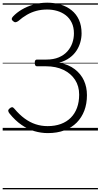

<svg xmlns="http://www.w3.org/2000/svg" viewBox="-20 -973 750 1431"><path d="M337 19Q286 19 236.5 4.5Q187 -10 140 -42.5Q93 -75 51 -127Q43 -137 41.5 -146Q40 -155 52 -165Q62 -174 70 -174Q78 -174 87 -163Q125 -118 164 -89.5Q203 -61 245.5 -47Q288 -33 335 -33Q390 -33 433.5 -49Q477 -65 507.5 -95.5Q538 -126 554 -169.5Q570 -213 570 -268Q570 -331 539.5 -378Q509 -425 453.5 -452Q398 -479 322 -479H255Q247 -479 243 -485.5Q239 -492 239 -505Q239 -519 243.5 -524Q248 -529 255 -529H325Q379 -529 418 -545.5Q457 -562 482 -590Q507 -618 519 -652.5Q531 -687 531 -724Q531 -770 514.5 -804Q498 -838 470 -859.5Q442 -881 406.5 -891.5Q371 -902 332 -902Q288 -902 251 -892Q214 -882 181 -863Q148 -844 116 -816Q106 -809 97 -807.5Q88 -806 78 -815Q65 -826 68 -835Q71 -844 77 -850Q104 -879 143 -902Q182 -925 230 -939Q278 -953 332 -953Q385 -953 431.5 -939Q478 -925 513.5 -896.5Q549 -868 568.5 -825Q588 -782 588 -724Q588 -691 578.5 -657.5Q569 -624 549.5 -594.5Q530 -565 498.5 -542Q467 -519 422 -506Q492 -492 537.5 -457Q583 -422 605.5 -373Q628 -324 628 -264Q628 -200 608.5 -148.5Q589 -97 552 -59.5Q515 -22 460.5 -1.5Q406 19 337 19ZM0 428H710V438H0ZM0 -20H710V0H0ZM0 -505H710V-500H0ZM0 -948H710V-938H0Z"/></svg>

Font: Playwrite US Modern Guides
Style: Regular
Weight: 400
Designer: Veronika Burian, José Scaglione
Foundry: TypeTogether
Version: Version 1.003